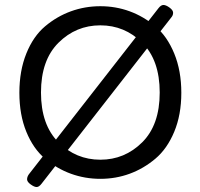

<svg xmlns="http://www.w3.org/2000/svg" viewBox="-20 -712 807 773"><path d="M147 28Q137 41 127.5 41Q118 41 103.5 30.5Q89 20 89 10Q89 0 96 -10L618 -679Q628 -692 638 -692Q648 -692 662.5 -681.5Q677 -671 677 -660.5Q677 -650 669 -641ZM265.5 -666.5Q322 -687 384 -687Q446 -687 502 -666.5Q558 -646 605.5 -606Q653 -566 681.5 -496.5Q710 -427 710 -338.5Q710 -250 681.5 -181.5Q653 -113 605.5 -73Q558 -33 502 -12.5Q446 8 384 8Q322 8 265.5 -12.5Q209 -33 161.5 -73Q114 -113 86 -181.5Q58 -250 58 -338.5Q58 -427 86 -496.5Q114 -566 161.5 -606Q209 -646 265.5 -666.5ZM552.5 -540Q482 -610 384 -610Q286 -610 215.5 -540Q145 -470 145 -339.5Q145 -209 215.5 -139Q286 -69 384 -69Q482 -69 552.5 -139Q623 -209 623 -339.5Q623 -470 552.5 -540Z"/></svg>

Font: Merge One
Style: Regular
Weight: 400
Designer: Kosal Sen
Foundry: Philatype
Version: Version 1.001